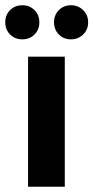

<svg xmlns="http://www.w3.org/2000/svg" viewBox="-49 -712 356 732"><path d="M58 0V-496H198V0ZM36 -562Q8 -562 -10.5 -580.5Q-29 -599 -29 -627Q-29 -655 -10.5 -673.5Q8 -692 36 -692Q64 -692 82.5 -673.5Q101 -655 101 -627Q101 -599 82.5 -580.5Q64 -562 36 -562ZM222 -562Q194 -562 175.5 -580.5Q157 -599 157 -627Q157 -655 175.5 -673.5Q194 -692 222 -692Q249 -692 268 -673.5Q287 -655 287 -627Q287 -599 268 -580.5Q249 -562 222 -562Z"/></svg>

Font: DM Sans 28pt ExtraBold
Style: Regular
Weight: 800
Version: Version 4.004;gftools[0.9.30]